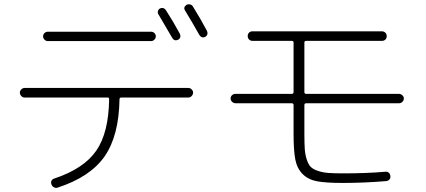

<svg xmlns="http://www.w3.org/2000/svg" viewBox="-20 -860 2040 920"><path d="M746.1 -819.3Q753.9 -823.2 761.7 -821.3Q769.5 -819.3 775.4 -810.5Q809.6 -757.8 841.8 -698.2Q845.7 -690.4 843.8 -682.1Q841.8 -673.8 834 -669.9Q816.4 -661.1 805.7 -677.7Q778.3 -724.6 739.3 -791Q734.4 -797.9 736.8 -806.6Q739.3 -815.4 746.1 -819.3ZM904.3 -829.1Q941.4 -769.5 971.7 -711.9Q975.6 -704.1 973.6 -696.3Q971.7 -688.5 963.9 -683.6Q946.3 -674.8 934.6 -693.4Q901.4 -752.9 867.2 -808.6Q856.4 -825.2 874 -836.9Q881.8 -840.8 890.6 -838.9Q899.4 -836.9 904.3 -829.1ZM209 -708H704.1Q712.9 -708 719.7 -701.7Q726.6 -695.3 726.6 -686Q726.6 -676.8 719.7 -669.9Q712.9 -663.1 704.1 -663.1H209Q200.2 -663.1 193.4 -669.9Q186.5 -676.8 186.5 -686Q186.5 -695.3 193.4 -701.7Q200.2 -708 209 -708ZM97.7 -392.6Q88.9 -392.6 82 -399.9Q75.2 -407.2 75.2 -416Q75.2 -424.8 82 -431.6Q88.9 -438.5 97.7 -438.5H882.8Q891.6 -438.5 898.4 -431.6Q905.3 -424.8 905.3 -416Q905.3 -407.2 898.4 -399.9Q891.6 -392.6 882.8 -392.6H561.5Q552.7 -392.6 552.7 -384.8Q549.8 -209 481 -110.4Q412.1 -11.7 255.9 39.1Q247.1 42 238.8 37.6Q230.5 33.2 226.6 24.4Q219.7 2 241.2 -4.9Q381.8 -51.8 441.4 -138.2Q501 -224.6 502.9 -385.7Q502.9 -392.6 495.1 -392.6Z M1108.4 -365.2Q1099.6 -365.2 1092.3 -372.1Q1085 -378.9 1085 -388.2Q1085 -397.5 1091.8 -403.8Q1098.6 -410.2 1108.4 -410.2H1377.9Q1386.7 -410.2 1386.7 -418.9V-656.2Q1386.7 -664.1 1377.9 -664.1H1190.4Q1180.7 -664.1 1173.8 -670.4Q1167 -676.8 1167 -687Q1167 -697.3 1173.3 -703.6Q1179.7 -710 1190.4 -710H1809.6Q1819.3 -710 1826.2 -703.6Q1833 -697.3 1833 -687Q1833 -676.8 1826.7 -670.4Q1820.3 -664.1 1809.6 -664.1H1447.3Q1438.5 -664.1 1438.5 -656.2V-418.9Q1438.5 -410.2 1447.3 -410.2H1891.6Q1900.4 -410.2 1907.7 -403.8Q1915 -397.5 1915 -388.2Q1915 -378.9 1908.2 -372.1Q1901.4 -365.2 1891.6 -365.2H1447.3Q1438.5 -365.2 1438.5 -356.4V-218.8Q1438.5 -172.9 1440.4 -145.5Q1442.4 -118.2 1450.2 -94.7Q1458 -71.3 1469.2 -60.1Q1480.5 -48.8 1503.9 -41Q1527.3 -33.2 1554.7 -31.2Q1582 -29.3 1627.9 -29.3Q1736.3 -29.3 1827.1 -37.1Q1836.9 -38.1 1843.3 -32.2Q1849.6 -26.4 1850.6 -16.1Q1851.6 -5.9 1845.7 0.5Q1839.8 6.8 1830.1 7.8Q1723.6 16.6 1622.1 16.6Q1543 16.6 1500 8.8Q1457 1 1430.2 -25.9Q1403.3 -52.7 1395 -95.7Q1386.7 -138.7 1386.7 -217.8V-356.4Q1386.7 -365.2 1377.9 -365.2Z"/></svg>

Font: Rounded Mgen+ 1mn light
Style: Regular
Weight: 200
Designer: [Source Han Sans]
Ryoko NISHIZUKA  (kana & ideographs); Paul D. Hunt (Latin, Greek & Cyrillic); Wenlong ZHANG  (bopomofo
Version: Version 1.059.20150602